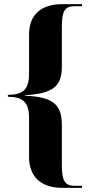

<svg xmlns="http://www.w3.org/2000/svg" viewBox="-20 -780 433 925"><path d="M280 125H375V115H337C291 115 278 87 278 17V-177C278 -278 235 -313 99 -319V-321C236 -329 278 -364 278 -460V-652C278 -723 291 -750 337 -750H375V-760H280C176 -760 120 -707 120 -614V-426C120 -348 91 -324 18 -323V-314C92 -313 120 -287 120 -210V-24C120 70 176 125 280 125Z"/></svg>

Font: Noto Serif Display Condensed ExtraBold
Style: Regular
Weight: 800
Width: 3
Designer: Monotype Design Team
Foundry: Monotype Imaging Inc.
Version: Version 2.009